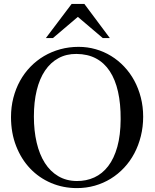

<svg xmlns="http://www.w3.org/2000/svg" viewBox="-20 -943 791 979"><path d="M540 -749 410.2 -922.9H345.2L213.9 -749H250L377 -856.9L503.9 -749ZM710 -348.1Q710 -399.4 698 -446Q686 -492.7 664.6 -532.2Q643.1 -571.8 613 -603.5Q583 -635.3 546.4 -657.7Q509.8 -680.2 467.8 -692.1Q425.8 -704.1 380.9 -704.1Q332 -704.1 287.4 -691.9Q242.7 -679.7 204.3 -657Q166 -634.3 135 -602.3Q104 -570.3 82 -530.5Q60.1 -490.7 48.1 -444.1Q36.1 -397.5 36.1 -346.2Q36.1 -265.1 62.3 -198.2Q88.4 -131.3 133.8 -83.7Q179.2 -36.1 240.5 -10Q301.8 16.1 372.1 16.1Q419.9 16.1 463.6 3.7Q507.3 -8.8 544.9 -32Q582.5 -55.2 613 -87.9Q643.6 -120.6 665 -161.1Q686.5 -201.7 698.2 -249Q710 -296.4 710 -348.1ZM595.2 -335Q594.7 -253.4 578.1 -194.1Q561.5 -134.8 531.7 -95.9Q502 -57.1 460.9 -38.3Q419.9 -19.5 371.1 -20Q317.9 -20.5 277.1 -44.7Q236.3 -68.8 208.7 -112.1Q181.2 -155.3 167 -215.8Q152.8 -276.4 152.8 -349.1Q152.8 -422.9 167.2 -482.2Q181.6 -541.5 209.5 -582.8Q237.3 -624 277.8 -646.2Q318.4 -668.5 370.1 -668Q427.2 -667.5 469.5 -645Q511.7 -622.6 539.8 -579.8Q567.9 -537.1 581.8 -475.3Q595.7 -413.6 595.2 -335Z"/></svg>

Font: Galatia SIL
Style: Regular
Weight: 400
Designer: Development by SIL's NRSI team
Version: Version 2.1